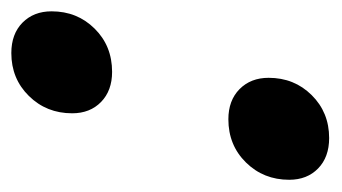

<svg xmlns="http://www.w3.org/2000/svg" viewBox="-146 -416 573 322"><g transform="rotate(-90 140.0 -255.5)"><path d="M211.5 -522.5Q243.5 -522.5 262.5 -503.8Q281.5 -485 281.5 -455Q281.5 -412 252.5 -382.8Q223.5 -353.5 180 -353.5Q148.5 -353.5 129.5 -372Q110.5 -390.5 110.5 -420.5Q110.5 -463.5 139.5 -493Q168.5 -522.5 211.5 -522.5ZM100.5 -158.5Q132 -158.5 151 -139.8Q170 -121 170 -91Q170 -48 141 -18.8Q112 10.5 69 10.5Q37 10.5 18 -8Q-1 -26.5 -1 -56.5Q-1 -99.5 28 -129Q57 -158.5 100.5 -158.5Z"/></g></svg>

Font: Newsreader Display SemiBold
Style: Italic
Weight: 600
Italic angle: -17°
Designer: Hugues Gentile
Foundry: Production Type
Version: Version 1.001